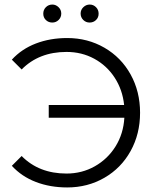

<svg xmlns="http://www.w3.org/2000/svg" viewBox="-20 -817 689 843"><path d="M275 6Q200 6 137.5 -18Q75 -42 32 -89L75 -132Q151 -55 272 -55Q340 -55 396.5 -87Q453 -119 487.5 -174.5Q522 -230 526 -300H194V-356H525Q518 -423 483.5 -476Q449 -529 394 -559Q339 -589 272 -589Q151 -589 75 -512L32 -555Q75 -602 137.5 -626Q200 -650 275 -650Q365 -650 438.5 -607.5Q512 -565 553.5 -490Q595 -415 595 -322Q595 -229 553.5 -154Q512 -79 438.5 -36.5Q365 6 275 6ZM170 -757Q170 -774 181.5 -785.5Q193 -797 210 -797Q225 -797 237 -785.5Q249 -774 249 -757.5Q249 -741 237.5 -729.5Q226 -718 209.5 -718Q193 -718 181.5 -729Q170 -740 170 -757ZM374 -797Q390 -797 401.5 -785.5Q413 -774 413 -757Q413 -740 401.5 -729Q390 -718 373.5 -718Q357 -718 345.5 -729.5Q334 -741 334 -757.5Q334 -774 346 -785.5Q358 -797 374 -797Z"/></svg>

Font: Montserrat Ace
Style: Regular
Weight: 400
Designer: Julieta Ulanovsky
Foundry: Julieta Ulanovsky
Version: Version 1